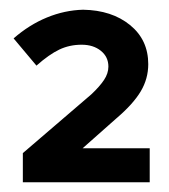

<svg xmlns="http://www.w3.org/2000/svg" viewBox="-20 -725 347 395"><path d="M27 -350V-410L168 -531Q185 -547 194 -560.5Q203 -574 203 -588Q203 -608 187.5 -620.5Q172 -633 148 -633Q123 -633 102 -623Q81 -613 55 -590L8 -646Q40 -674 76.5 -689Q113 -704 151 -705Q210 -704 247.5 -673.5Q285 -643 285 -593Q285 -563 269.5 -537Q254 -511 220 -482L150 -420H288V-350Z"/></svg>

Font: Red Hat Display ExtraBold
Style: Regular
Weight: 800
Designer: Pentagram, MCKL
Foundry: Pentagram, MCKL
Version: Version 1.023